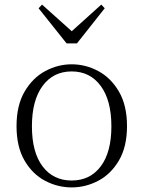

<svg xmlns="http://www.w3.org/2000/svg" viewBox="-20 -802 625 836"><path d="M292 14Q231 14 176 -15Q121 -44 86.5 -103.5Q52 -163 52 -253Q52 -343 87 -403Q122 -463 177 -492.5Q232 -522 292 -522Q353 -522 408 -492.5Q463 -463 498 -403Q533 -343 533 -253Q533 -163 498 -103.5Q463 -44 408 -15Q353 14 292 14ZM292 -16Q372 -16 418.5 -77.5Q465 -139 465 -252Q465 -365 418.5 -428Q372 -491 292 -491Q212 -491 165.5 -428Q119 -365 119 -252Q119 -139 165.5 -77.5Q212 -16 292 -16ZM163 -782 316 -645H269L421 -782L436 -766L315 -613H270L148 -766Z"/></svg>

Font: Noto Serif TC
Style: Regular
Weight: 200
Designer: Ryoko NISHIZUKA 西塚涼子 (kana & ideographs); Frank Grießhammer (Latin, Greek & Cyrillic); Wenlong ZHANG 张文龙 (bopomofo); San
Foundry: Adobe
Version: Version 2.001;hotconv 1.1.0;makeotfexe 2.6.0